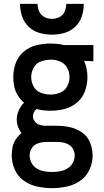

<svg xmlns="http://www.w3.org/2000/svg" viewBox="-20 -764 540 997"><path d="M250 213Q288 213 326 205Q364 197 396 175Q428 153 444.5 117.5Q461 82 461 44Q461 10 448 -23Q435 -56 406 -76Q377 -96 343.5 -103.5Q310 -111 275 -111H225Q220 -111 214 -111H210Q196 -112 182.5 -117Q169 -122 160 -134Q151 -146 151 -160Q151 -171 156 -181Q161 -191 170 -198Q187 -193 205.5 -191Q224 -189 242 -189Q278 -189 314.5 -198Q351 -207 380 -231.5Q409 -256 421.5 -291.5Q434 -327 434 -364Q434 -385 430 -406.5Q426 -428 417 -448L465 -446V-530H311L304 -532Q289 -535 273 -536.5Q257 -538 242 -538Q205 -538 168.5 -529Q132 -520 103 -495.5Q74 -471 61.5 -436Q49 -401 49 -364Q49 -339 54 -314.5Q59 -290 72.5 -268.5Q86 -247 105 -231Q87 -213 77 -190Q67 -167 67 -143Q67 -124 73.5 -106Q80 -88 92 -73Q75 -60 62.5 -41.5Q50 -23 45.5 -1.5Q41 20 41 42Q41 80 56.5 116Q72 152 104 174.5Q136 197 174 205Q212 213 250 213ZM250 129Q230 129 209.5 125.5Q189 122 171 111Q153 100 143.5 81.5Q134 63 134 42Q134 23 145 5.5Q156 -12 175.5 -19Q195 -26 215 -27Q217 -27 219.5 -27Q222 -27 225 -27H275Q292 -27 308 -24Q324 -21 338.5 -12Q353 -3 360.5 12.5Q368 28 368 44Q368 64 357.5 82.5Q347 101 329 111.5Q311 122 291 125.5Q271 129 250 129ZM242 -273Q216 -273 191.5 -282.5Q167 -292 154.5 -315Q142 -338 142 -364Q142 -389 154.5 -412Q167 -435 191.5 -444.5Q216 -454 242 -454H254Q278 -452 299 -441Q320 -430 330.5 -408.5Q341 -387 341 -364Q341 -338 328.5 -315Q316 -292 291.5 -282.5Q267 -273 242 -273ZM250 -584Q283 -584 314.5 -593Q346 -602 370.5 -625Q395 -648 405 -679.5Q415 -711 415 -744H324Q324 -724 316 -704.5Q308 -685 289 -675.5Q270 -666 250 -666Q229 -666 210.5 -675.5Q192 -685 183.5 -704.5Q175 -724 175 -744H84Q84 -711 94.5 -679.5Q105 -648 129 -625Q153 -602 185 -593Q217 -584 250 -584Z"/></svg>

Font: Iosevka SS08 Medium
Style: Regular
Weight: 500
Monospace: yes
Designer: Belleve Invis
Foundry: Belleve Invis
Version: Version 3.4.3; ttfautohint (v1.8.3)